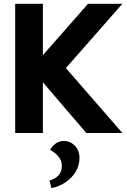

<svg xmlns="http://www.w3.org/2000/svg" viewBox="-20 -701 671 1012"><path d="M60 0V-681H206V0ZM435 0 154 -328V-351L444 -681H625L306 -318L310 -362L625 0ZM251 291 241 251Q276 240 291 220Q306 200 306 174Q306 143 286 121.5Q266 100 244 89Q257 66 275.5 54Q294 42 316 42Q350 42 374.5 67Q399 92 399 132Q399 170 379.5 203Q360 236 326.5 259Q293 282 251 291Z"/></svg>

Font: Gabarito
Style: Bold
Weight: 700
Designer: Leandro Assis / Alvaro Franca / Felipe Casaprima
Foundry: Naipe Foundry
Version: Version 1.000